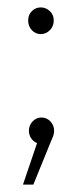

<svg xmlns="http://www.w3.org/2000/svg" viewBox="-20 -381 220 518"><path d="M125 -326Q125 -310 114.5 -299.5Q104 -289 90 -289Q76 -289 66 -299.5Q56 -310 56 -326Q56 -341 66 -351Q76 -361 90 -361Q104 -361 114.5 -351Q125 -341 125 -326ZM126 -28Q126 -19 121.5 -9Q117 1 116 4L70 117H42L80 5Q70 1 64 -8Q58 -17 58 -28Q58 -43 68 -53.5Q78 -64 92 -64Q106 -64 116 -53.5Q126 -43 126 -28Z"/></svg>

Font: Gontserrat ExtraLight
Style: Regular
Weight: 275
Designer: Julieta Ulanovsky
Foundry: Julieta Ulanovsky
Version: Version 6.001